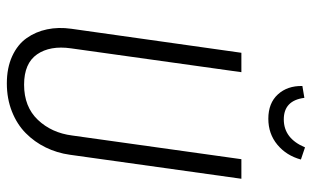

<svg xmlns="http://www.w3.org/2000/svg" viewBox="-198 -716 925 570"><g transform="rotate(90 265.0 -431.5)"><path d="M333 -765.1Q286.6 -765.1 260.7 -793.5Q234.9 -821.8 235.8 -866.2L271 -872.1Q278.8 -811 335 -811Q391.6 -811 418 -874L454.1 -861.8Q442.4 -818.8 410.2 -792Q377.9 -765.1 333 -765.1ZM511.2 -685.1 439.9 -175.8Q434.6 -137.7 418.2 -104.2Q401.9 -70.8 375.7 -44.9Q349.6 -19 311.5 -3.9Q273.4 11.2 228 11.2Q182.1 11.2 147.5 -4.6Q112.8 -20.5 93.8 -47.4Q74.7 -74.2 67.6 -108.2Q60.5 -142.1 65.9 -180.2L137.2 -685.1H194.8L124 -179.2Q115.2 -117.2 141.8 -78.6Q168.5 -40 231.9 -40Q297.4 -40 336.2 -80.8Q375 -121.6 382.8 -183.1L453.1 -685.1Z"/></g></svg>

Font: Fira Sans Compressed Light
Style: Italic
Weight: 300
Width: 3
Italic angle: -8°
Designer: Carrois Corporate & Edenspiekermann AG
Foundry: Carrois Corporate GbR & Edenspiekermann AG
Version: Version 4.203;PS 004.203;hotconv 1.0.88;makeotf.lib2.5.64775